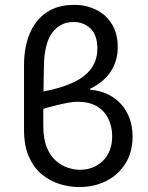

<svg xmlns="http://www.w3.org/2000/svg" viewBox="-20 -743 596 775"><path d="M300 12Q260.6 12 221.1 -0.1Q181.6 -12.2 149.1 -39Q116.6 -65.7 96.8 -109.9Q77 -154.1 77 -218.7V-480.1Q77 -550.9 99.3 -605.9Q121.7 -660.9 166.8 -692.2Q212 -723.4 280.4 -723.4Q326.8 -723.4 366.9 -704.2Q407 -685 431.1 -646.6Q455.3 -608.3 455.3 -552.1Q455.3 -498.1 427.5 -455Q399.8 -411.9 343.8 -384.9V-380.9Q397.5 -376.3 435.9 -350.7Q474.3 -325.2 494.7 -284.2Q515.1 -243.3 515.1 -191.8Q515.1 -128.5 486.1 -82.6Q457.1 -36.8 408.6 -12.4Q360.1 12 300 12ZM301.8 -57.7Q358.7 -57.7 395.8 -94.4Q432.8 -131.1 432.8 -193Q432.8 -230.2 418.2 -261.9Q403.6 -293.7 372.6 -313Q341.7 -332.2 292.7 -332.2Q280.7 -332.2 261.1 -329.3Q241.5 -326.4 210.8 -318.9Q180 -311.3 134.1 -297.7L121.2 -367.4Q192.7 -379 241.1 -396.1Q289.5 -413.1 318.4 -436Q347.3 -458.9 360.1 -486.3Q373 -513.7 373 -545.9Q373 -602 345 -628.1Q317.1 -654.2 277.5 -654.2Q221.9 -654.2 190.2 -610.2Q158.5 -566.2 157.3 -475.9Q156.6 -436.1 156 -404.1Q155.4 -372.1 155.1 -344.7Q154.8 -317.4 154.8 -291.1Q154.8 -264.9 154.8 -235Q154.8 -181.7 169.3 -147.1Q183.8 -112.6 206.8 -93Q229.8 -73.5 255 -65.6Q280.2 -57.7 301.8 -57.7Z"/></svg>

Font: Source Sans 3 Variable
Style: Regular
Weight: 200
Designer: Paul D. Hunt
Foundry: Adobe Systems Incorporated
Version: Version 3.026